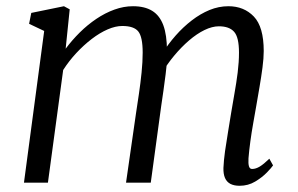

<svg xmlns="http://www.w3.org/2000/svg" viewBox="-20 -587 958 617"><path d="M204 -557 191 -430.5Q211.5 -458 236.5 -482.8Q261.5 -507.5 289.8 -526.5Q318 -545.5 347.8 -556.2Q377.5 -567 407.5 -567Q445 -567 469 -552.2Q493 -537.5 504.8 -506Q516.5 -474.5 516.5 -424.5Q516.5 -420.5 516.2 -416.8Q516 -413 516 -409Q516 -405 515.5 -400.5L502 -416Q520.5 -445.5 544.5 -472.8Q568.5 -500 596 -521.2Q623.5 -542.5 653.2 -554.8Q683 -567 714 -567Q764 -567 795.8 -533.8Q827.5 -500.5 827.5 -423Q827.5 -400 823.5 -369.8Q819.5 -339.5 814 -307.5Q808.5 -275.5 803.5 -246.5Q799 -221 793.8 -191.5Q788.5 -162 784.5 -132.5Q780.5 -103 778.5 -78Q777.5 -61.5 780 -52.8Q782.5 -44 790 -44Q802 -44 814.8 -51.8Q827.5 -59.5 845.5 -77L857.5 -55.5Q852.5 -48 837.5 -32.5Q822.5 -17 800 -3.5Q777.5 10 750 10Q732 10 720.2 3.8Q708.5 -2.5 703 -15.2Q697.5 -28 698 -47.5Q699 -71 703.2 -101.5Q707.5 -132 713 -164.2Q718.5 -196.5 723 -225.5Q727.5 -253.5 733.5 -286.8Q739.5 -320 743.8 -354Q748 -388 748 -418Q748 -467.5 732.2 -485Q716.5 -502.5 683.5 -502.5Q662 -502.5 637.2 -490.5Q612.5 -478.5 587.5 -457Q562.5 -435.5 539.8 -408.2Q517 -381 499.5 -350.5L517 -398Q515.5 -374.5 512.2 -348Q509 -321.5 505.2 -295.5Q501.5 -269.5 498 -246L464.5 0H385L417 -222.5Q421.5 -251.5 426.5 -285.8Q431.5 -320 435 -354.2Q438.5 -388.5 438.5 -418Q438.5 -468 424.5 -485.8Q410.5 -503.5 373 -503.5Q351 -503.5 325.8 -492.5Q300.5 -481.5 274.8 -461.8Q249 -442 225.2 -416.5Q201.5 -391 183 -362L134 0H57L122 -487.5L73.5 -510.5L80.5 -545.5L185.5 -567Z"/></svg>

Font: Merriweather 20pt Light
Style: Italic
Weight: 300
Italic angle: -7.8°
Version: Version 2.101